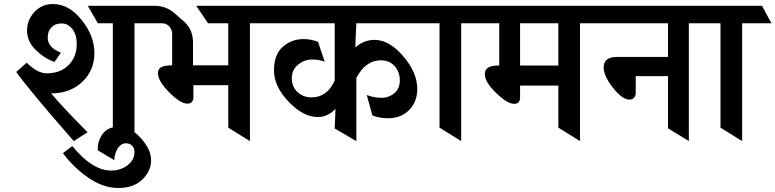

<svg xmlns="http://www.w3.org/2000/svg" viewBox="-20 -704 3869 958"><path d="M212 -338Q280 -338 321.5 -378.5Q363 -419 363 -487Q363 -530 341.5 -558.5Q320 -587 287.5 -587Q255 -587 236.5 -567.5Q218 -548 218 -516Q218 -467 284 -441L252 -395Q202 -412 158.5 -454.5Q115 -497 115 -551Q115 -605 152 -644.5Q189 -684 244 -684Q324 -684 387.5 -604.5Q451 -525 451 -439Q451 -353 390.5 -295.5Q330 -238 235 -238Q291 -171 417 -44L348 0Q129 -250 61 -345L113 -391Q168 -338 212 -338ZM651 -588V0L543 -66V-588H468L418 -675H750L800 -588Z M468 37Q468 -4 494 -38Q520 -72 575.5 -72Q631 -72 682.5 -15Q734 42 734 95.5Q734 149 690.5 191.5Q647 234 571 234Q495 234 421 183Q347 132 294 60L341 25Q441 147 534 147Q583 147 617 120Q651 93 651 55Q651 36 640 23.5Q629 11 607 11Q585 11 568.5 35Q552 59 550 95L468 46Q468 41 468 37Z M1227 -588V0L1119 -67V-279H945V-220Q945 -187 914 -187Q880 -187 824 -243.5Q768 -300 768 -339Q768 -359 784 -368.5Q800 -378 839 -378V-533Q839 -557 824.5 -572.5Q810 -588 786 -588H710L651 -675H752Q808 -675 851 -638L901 -594Q943 -555 943 -492V-378H1119V-588H1018L959 -675H1326L1385 -588Z M1566 -120Q1493 -120 1420 -196.5Q1347 -273 1347 -352.5Q1347 -432 1391 -470.5Q1435 -509 1494 -509Q1533 -509 1567 -495L1600 -396Q1574 -407 1536.5 -407Q1499 -407 1467.5 -381.5Q1436 -356 1436 -313.5Q1436 -271 1464.5 -244.5Q1493 -218 1534 -218Q1612 -218 1650 -302V-588H1286L1226 -675H2114L2174 -588H1758Q1756 -558 1753 -467Q1795 -505 1849 -505Q1922 -505 1992 -423.5Q2062 -342 2062 -260Q2062 -197 2022 -155.5Q1982 -114 1916 -114Q1875 -114 1838 -128L1810 -230Q1846 -216 1883 -216Q1920 -216 1947.5 -239Q1975 -262 1975 -303Q1975 -344 1949.5 -373.5Q1924 -403 1880 -403Q1804 -403 1758 -315V0L1650 -63L1654 -161Q1615 -120 1566 -120Z M2281 -588V0L2173 -67V-588H2071L2024 -675H2380L2427 -588Z M2464 -377H2471V-588H2340L2283 -675H2973L3030 -588H2874V0L2766 -67V-277H2575V-218Q2575 -186 2545 -186Q2511 -186 2455 -240.5Q2399 -295 2399 -334Q2399 -377 2464 -377ZM2575 -588V-377H2766V-588Z M3313 -324H3152V-242Q3152 -227 3144 -217Q3136 -207 3121 -207Q3085 -207 3038.5 -266Q2992 -325 2992 -368Q2992 -420 3059 -420H3313V-588H2933L2873 -675H3516L3576 -588H3417V0L3313 -64Z M3683 -588V0L3575 -67V-588H3473L3426 -675H3782L3829 -588Z"/></svg>

Font: Halant SemiBold
Style: Regular
Weight: 600
Designer: Hitesh Malaviya (Devanagari), Satya Rajpurohit (Latin)
Foundry: Indian Type Foundry
Version: Version 1.101;PS 1.0;hotconv 1.0.78;makeotf.lib2.5.61930; tt